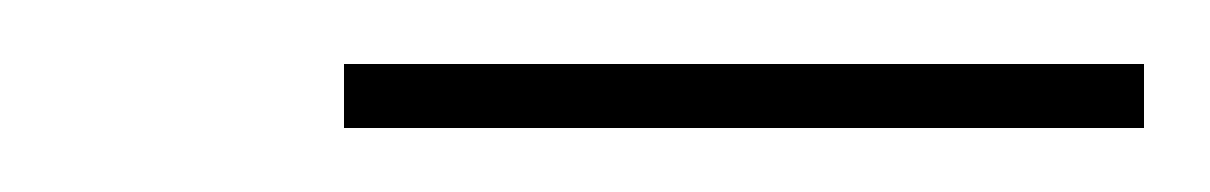

<svg xmlns="http://www.w3.org/2000/svg" viewBox="-20 -660 378 60"><path d="M87.5 -620V-640H337.5V-620Z"/></svg>

Font: Now Thin
Style: Regular
Weight: 250
Designer: Alfredo Marco Pradil
Foundry: Alfredo Marco Pradil
Version: Version 1.002;PS 001.002;hotconv 1.0.88;makeotf.lib2.5.64775